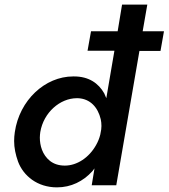

<svg xmlns="http://www.w3.org/2000/svg" viewBox="-20 -800 728 829"><path d="M358 -581H474L439 -376C436 -383 433 -390 430 -397C405 -441 363 -470 300 -470C299 -470 297 -470 296 -470C174 -470 64 -367 44 -230C42 -217 41 -203 41 -191C41 -162 47 -133 58 -102C81 -41 141 9 226 9C287 9 339 -17 379 -61C382 -65 385 -69 388 -73L376 0H482L582 -580H673L688 -665H596L616 -780H507L488 -665H373ZM154 -230C168 -314 239 -376 312 -376C313 -376 315 -376 316 -376C370 -374 403 -336 415 -285C417 -276 418 -266 418 -256C418 -251 417 -246 417 -241L413 -219C409 -203 403 -188 395 -174C365 -120 313 -85 260 -85C234 -85 213 -92 196 -105C162 -132 152 -173 152 -206C152 -214 153 -222 154 -230Z"/></svg>

Font: Jost Medium
Style: Italic
Weight: 500
Italic angle: -5°
Version: Version 3.710